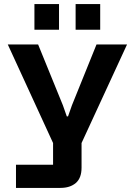

<svg xmlns="http://www.w3.org/2000/svg" viewBox="-20 -750 658 937"><path d="M58 167V54H239V-52L18 -533H166L287 -236L306 -182H312L331 -236L451 -533H600L378 -52V68Q378 119 350 143Q322 167 275 167ZM148 -605V-730H268V-605ZM349 -605V-730H469V-605Z"/></svg>

Font: Hubot Sans SemiBold
Style: Regular
Weight: 600
Designer: Deni Anggara
Foundry: GitHub, Inc., Subsidiary of Microsoft Corporation
Version: Version 2.000